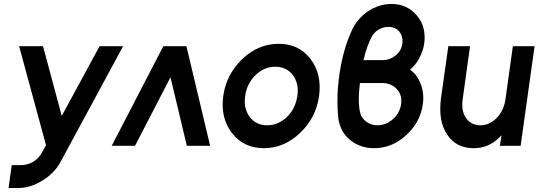

<svg xmlns="http://www.w3.org/2000/svg" viewBox="-20 -732 2704 964"><path d="M76 -500 211 -3 191 33Q175 63 147 80Q118 97 86 97H39L23 212H70Q133 212 192 175Q222 157 245.5 133Q269 109 285 79L598 -500H480L290 -150L196 -500Z M541 0 800 -500H916L1035 0H918L836 -344L658 0Z M1379 -512Q1277 -512 1197 -436Q1116 -359 1101 -250Q1086 -141 1144 -65Q1203 12 1305 12Q1407 12 1487 -65Q1567 -141 1582 -250Q1597 -360 1539 -436Q1481 -512 1379 -512ZM1362 -397Q1419 -397 1451 -354Q1482 -312 1473 -250Q1468 -219 1456 -193.5Q1444 -168 1422 -146Q1378 -103 1321 -103Q1265 -103 1233 -146Q1202 -189 1211 -250Q1215 -281 1228 -307Q1241 -333 1262 -354Q1306 -397 1362 -397Z M1945 -712Q1883 -712 1827 -675Q1772 -637 1745 -576Q1704 -487 1685 -365Q1676 -303 1674.5 -246Q1673 -189 1679 -136Q1689 -69 1738 -29Q1789 12 1858 12Q1948 12 2019 -53Q2090 -117 2103 -209Q2111 -267 2090 -316Q2082 -336 2069.5 -352.5Q2057 -369 2039 -382Q2052 -394 2063.5 -407.5Q2075 -421 2083 -436Q2104 -473 2110 -514Q2121 -597 2073 -654Q2025 -712 1945 -712ZM1929 -597Q1965 -597 1985 -573Q2005 -547 2000 -513Q1995 -477 1967 -454Q1937 -430 1902 -430H1805Q1813 -466 1824 -496Q1835 -526 1845 -545Q1851 -557 1860 -566.5Q1869 -576 1880 -583Q1904 -597 1929 -597ZM1787 -315H1900Q1944 -315 1972 -285Q2000 -255 1994 -210Q1988 -165 1953 -134Q1918 -103 1874 -103Q1843 -103 1819 -121Q1807 -130 1799 -141.5Q1791 -153 1788 -167Q1782 -192 1781.5 -229Q1781 -266 1787 -315Z M2231 -500 2194 -238Q2187 -183 2194 -138Q2201 -93 2224 -58Q2269 12 2358 12Q2432 12 2484 -39Q2488 -42 2491 -45.5Q2494 -49 2498 -53L2490 0H2594L2664 -500H2555L2518 -234Q2509 -175 2473 -139Q2437 -103 2392 -103Q2346 -103 2320 -139Q2295 -174 2303 -234L2340 -500Z"/></svg>

Font: Unageo
Style: SemiBold-Italic
Weight: 600
Designer: Richard Sepsi
Foundry: Richard Sepsi
Version: Version 2.000